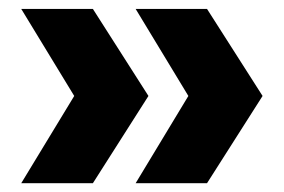

<svg xmlns="http://www.w3.org/2000/svg" viewBox="-20 -481 640 432"><path d="M285.2 -460.9H445.8L570.8 -265.1L445.8 -68.8H285.2L403.8 -265.1ZM27.8 -68.8 147 -265.1 27.8 -460.9H189L314 -265.1L189 -68.8Z"/></svg>

Font: Human Sans Black
Style: Regular
Weight: 800
Designer: Tim Radville
Foundry: Continuum
Version: Version 1.000;FEAKit 1.0